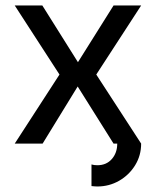

<svg xmlns="http://www.w3.org/2000/svg" viewBox="-20 -528 573 706"><path d="M316.4 76.7Q326.2 79.6 337.9 79.6Q371.1 79.6 391.1 56.9Q411.1 34.2 411.1 0H499Q499 43.9 476.8 79.8Q454.6 115.7 418 136.7Q381.3 157.7 337.9 157.7Q332.5 157.7 327.1 157.2Q321.8 156.7 316.4 156.2ZM198.7 -253.9 34.2 0H136.7L265.6 -210L397.5 0H499L334 -253.9L499 -507.8H397.5L266.6 -299.3L135.7 -507.8H34.2Z"/></svg>

Font: Giphurs SC
Style: Regular
Weight: 400
Version: Version 0.920